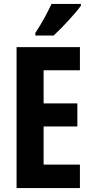

<svg xmlns="http://www.w3.org/2000/svg" viewBox="-20 -953 467 973"><path d="M390 -924V-933H241C220 -888 194 -839 159 -786V-773H252C298 -816 363 -886 390 -924ZM385 0V-119H201V-312H372V-429H201V-597H385V-714H64V0Z"/></svg>

Font: Noto Sans Arabic UI XCn
Style: Bold
Weight: 700
Width: 2
Designer: Monotype Design Team, Nadine Chahine and Nizar Qandah
Foundry: Monotype Imaging Inc.
Version: Version 2.010